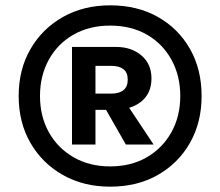

<svg xmlns="http://www.w3.org/2000/svg" viewBox="-20 -690 826 720"><path d="M393 10Q293 10 215.5 -34Q138 -78 94 -154.5Q50 -231 50 -330Q50 -429 94 -505.5Q138 -582 215.5 -626Q293 -670 393 -670Q495 -670 572 -626.5Q649 -583 692.5 -506.5Q736 -430 736 -330Q736 -231 692.5 -154.5Q649 -78 572 -34Q495 10 393 10ZM452 -148 368 -295 443 -318 556 -148ZM393 -66Q472 -66 531 -100.5Q590 -135 623 -194.5Q656 -254 656 -330Q656 -406 623 -466Q590 -526 531 -560Q472 -594 393 -594Q315 -594 255.5 -560Q196 -526 163 -466Q130 -406 130 -330Q130 -254 163 -194.5Q196 -135 255.5 -100.5Q315 -66 393 -66ZM250 -148V-514H415Q473 -514 510.5 -482Q548 -450 548 -396Q548 -340 509.5 -309Q471 -278 407 -278H338V-148ZM338 -339H398Q427 -339 443 -352Q459 -365 459 -391Q459 -418 443 -430.5Q427 -443 398 -443H338Z"/></svg>

Font: Kantumruy Pro SemiBold
Style: Regular
Weight: 600
Version: Version 1.002